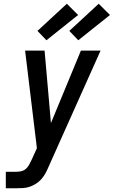

<svg xmlns="http://www.w3.org/2000/svg" viewBox="-20 -1005 607 1025"><path d="M11 0V-88H67Q80 -88 93.5 -91Q107 -94 118 -103.5Q129 -113 135.5 -125.5Q142 -138 148 -150L177 -214L114 -735H218L252 -348L412 -735H517L239 -114Q232 -97 223 -80.5Q214 -64 201.5 -49.5Q189 -35 172.5 -24.5Q156 -14 138.5 -8Q121 -2 103 -1Q85 0 67 0ZM398 -790 350 -840 507 -985 567 -925ZM228 -790 180 -840 337 -985 397 -925Z"/></svg>

Font: Iosevka SS04 Semibold
Style: Italic
Weight: 600
Italic angle: -9°
Monospace: yes
Designer: Belleve Invis
Foundry: Belleve Invis
Version: Version 19.0.0; ttfautohint (v1.8.4)